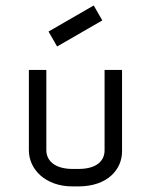

<svg xmlns="http://www.w3.org/2000/svg" viewBox="-20 -667 540 687"><path d="M315.3 -647.4 153.6 -554.1 184.4 -500.7 346.1 -594ZM260.4 0C366.7 0 416.7 -62.5 416.7 -125V-416.7H354.2V-129.2C354.2 -93.3 328.3 -62.5 260.4 -62.5H239.6C175 -62.5 145.8 -93.3 145.8 -129.2V-416.7H83.3V-129.2C83.3 -61.7 141.7 0 239.6 0Z"/></svg>

Font: Amy Mono
Style: Regular
Weight: 400
Monospace: yes
Version: Version 001.000